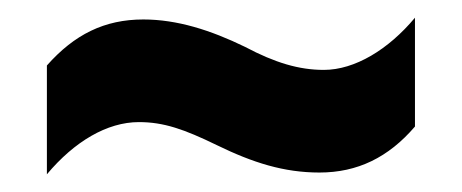

<svg xmlns="http://www.w3.org/2000/svg" viewBox="-20 -512 522 217"><path d="M225 -348C266 -328 301 -317 341 -317C384 -317 419 -334 449 -369V-492C419 -456 381 -433 346 -433C318 -433 291 -441 257 -459C218 -478 180 -490 142 -490C98 -490 64 -473 33 -438V-315C64 -352 101 -374 137 -374C165 -374 188 -366 225 -348Z"/></svg>

Font: Noto Sans Tamil UI ExtraCondensed ExtraBold
Style: Regular
Weight: 800
Width: 2
Designer: Jelle Bosma - Monotype Design Team
Foundry: Monotype Imaging Inc.
Version: Version 2.004